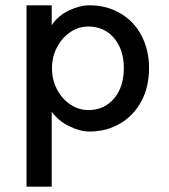

<svg xmlns="http://www.w3.org/2000/svg" viewBox="-20 -486 637 724"><path d="M447 -229Q447 -299 410 -342.5Q373 -386 313 -386Q276 -386 244.5 -364.5Q213 -343 194.5 -307Q176 -271 176 -229Q176 -186 194.5 -150Q213 -114 244.5 -92.5Q276 -71 313 -71Q373 -71 410 -114.5Q447 -158 447 -229ZM542 -229Q542 -159 513.5 -105Q485 -51 433.5 -20.5Q382 10 317 10Q282 10 241 -10Q200 -30 175 -65V218H80V-466H175V-391Q199 -427 240 -446.5Q281 -466 317 -466Q382 -466 433.5 -436Q485 -406 513.5 -352Q542 -298 542 -229Z"/></svg>

Font: SUITE SemiBold
Style: Regular
Weight: 600
Designer: Sun
Foundry: Sun
Version: Version 2.040